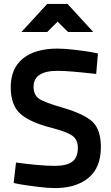

<svg xmlns="http://www.w3.org/2000/svg" viewBox="-20 -953 571 984"><path d="M482 -679 473 -574Q333 -590 275 -590Q152 -590 152 -508Q152 -466 181 -446.5Q210 -427 302 -401Q414 -368 455.5 -327.5Q497 -287 497 -199Q497 -94 433.5 -41.5Q370 11 261 11Q227 11 174.5 4.5Q122 -2 86 -8L50 -15L62 -120Q189 -103 260 -103Q322 -103 350.5 -124.5Q379 -146 379 -196Q379 -236 352 -256.5Q325 -277 247 -297Q130 -327 82.5 -371.5Q35 -416 35 -506Q35 -603 98 -653.5Q161 -704 275 -704Q309 -704 361 -698Q413 -692 448 -686ZM90 -789 222 -933H326L458 -789H329L275 -842L222 -789Z"/></svg>

Font: TitilliumText22L Rg
Style: Bold
Weight: 700
Designer: Campivisivi
Foundry: Campivisivi
Version: 1.000